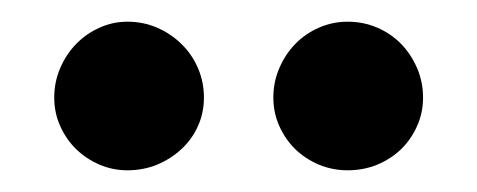

<svg xmlns="http://www.w3.org/2000/svg" viewBox="-20 -736 440 177"><path d="M168 -646Q168 -632 162.5 -619.8Q157 -607.5 147.2 -598.5Q137.5 -589.5 124.8 -584.2Q112 -579 97.5 -579Q84 -579 71.8 -584.2Q59.5 -589.5 50.2 -598.5Q41 -607.5 35.5 -619.8Q30 -632 30 -646Q30 -660.5 35.5 -673.2Q41 -686 50.2 -695.5Q59.5 -705 71.8 -710.5Q84 -716 97.5 -716Q112 -716 124.8 -710.5Q137.5 -705 147.2 -695.5Q157 -686 162.5 -673.2Q168 -660.5 168 -646ZM370 -646Q370 -632 364.5 -619.8Q359 -607.5 349.8 -598.5Q340.5 -589.5 327.8 -584.2Q315 -579 300.5 -579Q286.5 -579 274 -584.2Q261.5 -589.5 252.2 -598.5Q243 -607.5 237.5 -619.8Q232 -632 232 -646Q232 -660.5 237.5 -673.2Q243 -686 252.2 -695.5Q261.5 -705 274 -710.5Q286.5 -716 300.5 -716Q315 -716 327.8 -710.5Q340.5 -705 349.8 -695.5Q359 -686 364.5 -673.2Q370 -660.5 370 -646Z"/></svg>

Font: Lato
Style: Bold
Weight: 700
Designer: Lukasz Dziedzic
Foundry: tyPoland Lukasz Dziedzic
Version: Version 2.007; 2014-02-27